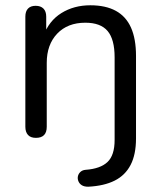

<svg xmlns="http://www.w3.org/2000/svg" viewBox="-20 -515 608 727"><path d="M314 192Q299 192 290 186.5Q281 181 277 171.5Q273 162 275 152.5Q277 143 284.5 136Q292 129 304 128Q360 124 387 98.5Q414 73 414 15V-298Q414 -366 387.5 -397.5Q361 -429 303 -429Q236 -429 196.5 -387.5Q157 -346 157 -277V-35Q157 7 116 7Q96 7 86 -4Q76 -15 76 -35V-452Q76 -472 86 -482.5Q96 -493 115 -493Q134 -493 144.5 -482.5Q155 -472 155 -452V-366L144 -378Q165 -436 212.5 -465.5Q260 -495 322 -495Q380 -495 418.5 -474Q457 -453 476 -410.5Q495 -368 495 -303V9Q495 70 474.5 109.5Q454 149 414 169Q374 189 314 192Z"/></svg>

Font: Nunito
Style: Regular
Weight: 400
Designer: Vernon Adams
Foundry: Vernon Adams
Version: Version 3.602